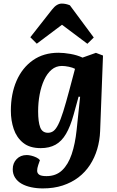

<svg xmlns="http://www.w3.org/2000/svg" viewBox="-20 -820 654 1070"><path d="M426.5 -280.5 418 -281.5 390 -180Q372 -115 347.8 -73.7Q323.5 -32.5 289.3 -13.5Q255 5.5 207 5.5Q145.5 5.5 109 -24Q72.5 -53.5 56.5 -101Q40.5 -148.5 40.5 -202.5Q40.5 -297 72.2 -369.7Q104 -442.5 163.5 -484.3Q223 -526 306 -526Q335.5 -526 372.8 -519.5Q410 -513 440 -499L514.5 -525.5L554 -510.5L538 -89.5Q536 -37 521.8 11Q507.5 59 481.5 99Q455.5 139 417.3 168.3Q379 197.5 329.3 213.8Q279.5 230 218.5 230Q184.5 230 154 223.5Q123.5 217 100.5 204Q77.5 191 64.3 170.5Q51 150 51 123Q51 89 72.8 66.5Q94.5 44 129 44Q140 44 154.5 47.5Q169 51 182.5 57.5Q196 64 202.5 72.5L193 100Q187 117.5 187 131.5Q187 145.5 198.5 153.5Q210 161.5 239 161.5Q292 161.5 326 129.2Q360 97 379.5 39.2Q399 -18.5 407 -95.5ZM247.5 -80Q264.5 -80 278 -90Q291.5 -100 304.5 -125.8Q317.5 -151.5 332.3 -198.3Q347 -245 366.5 -318L398 -436.5Q385 -443.5 363.5 -448Q342 -452.5 325 -452.5Q292 -452.5 267.3 -431.5Q242.5 -410.5 226 -374.5Q209.5 -338.5 201 -293.5Q192.5 -248.5 192.5 -199.5Q192.5 -141 204 -110.5Q215.5 -80 247.5 -80ZM502.5 -611 467 -576 325.5 -682 185 -576.5 149 -612.5 269.5 -766Q283.5 -784 297 -792Q310.5 -800 324 -800Q336.5 -800 347.5 -797.5Q358.5 -795 369.5 -790.5Z"/></svg>

Font: Literata
Style: Italic
Weight: 400
Italic angle: -2°
Designer: Latin by Veronika Burian and Jose Scaglione. Greek by Irene Vlachou. Cyrillic by Vera Evstafieva
Foundry: TypeTogether
Version: Version 3.103;gftools[0.9.29]